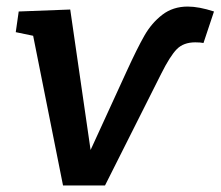

<svg xmlns="http://www.w3.org/2000/svg" viewBox="-20 -563 672 585"><path d="M632 -528 600 -432Q591 -434 575 -434Q539 -434 518.5 -413Q498 -392 471 -338L300 2H172L81 -454L28 -465L37 -528L194 -534L256 -106L366 -346Q398 -416 420 -454.5Q442 -493 474.5 -518Q507 -543 552 -543Q586 -543 632 -528Z"/></svg>

Font: Bitter Pro SemiBold
Style: Italic
Weight: 600
Italic angle: -9°
Designer: Sol Matas, and Bitter project Authors
Foundry: Sol Matas
Version: Version 1.010